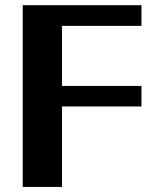

<svg xmlns="http://www.w3.org/2000/svg" viewBox="-20 -738 634 758"><path d="M69.7 0V-717.6H538.5V-635.8H94.4L224.7 -706.9V-319.4L93.1 -398.7H538.5V-317.6H96.2L224.7 -394.4V0Z"/></svg>

Font: Russolo 10pt ExtraLight
Style: Regular
Weight: 200
Designer: Micah Stupak-Hahn
Version: Version 1.000